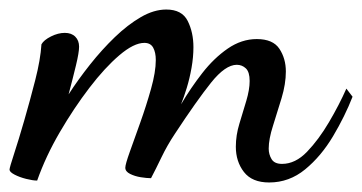

<svg xmlns="http://www.w3.org/2000/svg" viewBox="-55 -352 760 403"><path d="M510 31Q474 31 457 9Q440 -13 440 -44Q440 -68 447.5 -92.5Q455 -117 462 -140.5Q469 -164 469 -182Q469 -201 461 -208.5Q453 -216 442 -216Q418 -216 388 -178.5Q358 -141 312 -71Q296 -47 284 -22Q272 3 262 22Q253 22 240.5 20Q228 18 218 13Q208 8 208 0Q208 -7 217.5 -33.5Q227 -60 239.5 -95Q252 -130 262 -165.5Q272 -201 272 -226Q272 -242 266.5 -252Q261 -262 248 -262Q226 -262 195.5 -236Q165 -210 132.5 -167.5Q100 -125 70.5 -74.5Q41 -24 23 27Q14 27 0 23.5Q-14 20 -24.5 14.5Q-35 9 -35 4Q-35 0 -25.5 -29Q-16 -58 -4 -99.5Q8 -141 19 -184Q30 -227 32 -259Q37 -268 52 -275.5Q67 -283 81 -283Q95 -283 103 -275Q111 -267 111 -254Q111 -242 104.5 -215Q98 -188 89 -154Q109 -185 134 -216.5Q159 -248 186 -274Q213 -300 240.5 -316Q268 -332 294 -332Q327 -332 339 -308Q351 -284 351 -253Q351 -232 347 -209.5Q343 -187 337 -167.5Q331 -148 325 -133Q345 -167 369.5 -198.5Q394 -230 423 -250Q452 -270 484 -270Q518 -270 531.5 -249.5Q545 -229 545 -202Q545 -176 536 -146Q527 -116 518 -88Q509 -60 509 -40Q509 -28 515 -18Q521 -8 537 -8Q565 -8 589.5 -33.5Q614 -59 635.5 -95.5Q657 -132 672 -166L685 -149Q669 -108 644 -66Q619 -24 585.5 3.5Q552 31 510 31Z"/></svg>

Font: Dancing Script Medium
Style: Regular
Weight: 500
Designer: Pablo Impallari
Foundry: Pablo Impallari
Version: Version 2.000